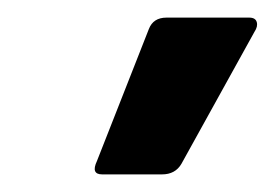

<svg xmlns="http://www.w3.org/2000/svg" viewBox="-20 -743 312 218"><path d="M96 -545Q83 -545 90 -560L149 -710Q154 -723 169 -723H263Q270 -723 271.5 -718Q273 -713 269 -707L186 -557Q179 -545 164 -545Z"/></svg>

Font: Sofia Sans Extra Condensed ExtraBold
Style: Italic
Weight: 800
Italic angle: -9°
Designer: Botio Nikoltchev, Ani Petrova
Foundry: lettersoup
Version: Version 4.101; ttfautohint (v1.8.4.7-5d5b)